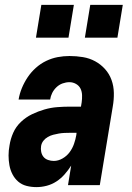

<svg xmlns="http://www.w3.org/2000/svg" viewBox="-20 -757 540 785"><path d="M129 8Q108 8 88.5 3Q69 -2 54.5 -14.5Q40 -27 31 -44.5Q22 -62 18.5 -81.5Q15 -101 15 -121.5Q15 -142 19 -163Q23 -189 34 -214Q45 -239 65.5 -258.5Q86 -278 111 -290Q136 -302 162 -309.5Q188 -317 214.5 -319Q241 -321 266 -321H311L314 -339Q316 -353 315.5 -368Q315 -383 309 -395Q303 -407 290.5 -414Q278 -421 264 -421Q250 -421 236 -416Q222 -411 211 -400.5Q200 -390 193.5 -377Q187 -364 185 -350H56Q60 -374 69.5 -397Q79 -420 93 -441Q107 -462 126.5 -479.5Q146 -497 169 -508Q192 -519 216 -523.5Q240 -528 264 -528Q292 -528 319 -523.5Q346 -519 369 -506.5Q392 -494 409.5 -474.5Q427 -455 436 -430Q445 -405 445.5 -377Q446 -349 441 -321L388 0H258L271 -80Q259 -61 244 -44Q229 -27 210.5 -15Q192 -3 171 2.5Q150 8 129 8ZM200 -99Q218 -99 235.5 -109Q253 -119 264.5 -134.5Q276 -150 282.5 -168.5Q289 -187 292 -205L293 -214H266Q255 -214 243.5 -213.5Q232 -213 220.5 -211Q209 -209 197.5 -206Q186 -203 175.5 -197Q165 -191 157.5 -181.5Q150 -172 148 -160Q146 -148 148.5 -136Q151 -124 158 -115.5Q165 -107 176.5 -103Q188 -99 200 -99ZM460 -603H327L349 -737H482ZM260 -603H127L149 -737H282Z"/></svg>

Font: Iosevka SS04 Heavy Oblique
Style: Regular
Weight: 900
Italic angle: -9°
Monospace: yes
Designer: Belleve Invis
Foundry: Belleve Invis
Version: Version 19.0.0; ttfautohint (v1.8.4)